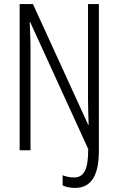

<svg xmlns="http://www.w3.org/2000/svg" viewBox="-20 -734 578 938"><path d="M347 184Q311 184 286 172V122Q297 127 312.5 130Q328 133 343 133Q377 133 394 102.5Q411 72 411 -6L127 -627H125Q126 -597 127.5 -566.5Q129 -536 129 -500V0H76V-714H141L411 -124H413Q412 -160 411 -192Q410 -224 410 -250V-714H463V1Q463 95 434 139.5Q405 184 347 184Z"/></svg>

Font: Noto Sans Khmer ExtraCondensed Light
Style: Regular
Weight: 300
Width: 2
Designer: Danh Hong and the Monotype Design Team
Foundry: Monotype Imaging Inc.
Version: Version 2.004; ttfautohint (v1.8.4.7-5d5b)